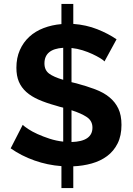

<svg xmlns="http://www.w3.org/2000/svg" viewBox="-20 -835 674 972"><path d="M509 -524Q503 -531 486.5 -541Q470 -551 447.5 -561.5Q425 -572 398 -580.5Q371 -589 342 -592V-419L367 -413Q419 -399 461.5 -383Q504 -367 533.5 -343Q563 -319 579 -285.5Q595 -252 595 -203Q595 -148 575.5 -109Q556 -70 522.5 -45Q489 -20 444.5 -7.5Q400 5 351 7V117H291V6Q221 1 154.5 -22.5Q88 -46 34 -84L95 -203Q103 -195 122.5 -182Q142 -169 169.5 -156.5Q197 -144 230.5 -133Q264 -122 300 -118V-290Q291 -292 282 -294.5Q273 -297 264 -300Q213 -314 175.5 -330.5Q138 -347 113 -369.5Q88 -392 75.5 -421.5Q63 -451 63 -492Q63 -542 80.5 -581.5Q98 -621 128.5 -649Q159 -677 201 -693Q243 -709 291 -713V-815H351V-714Q417 -709 472.5 -687Q528 -665 570 -636ZM448 -189Q448 -223 420 -242Q392 -261 342 -277V-116Q448 -119 448 -189ZM205 -514Q205 -480 228.5 -462.5Q252 -445 300 -431V-593Q205 -587 205 -514Z"/></svg>

Font: IngvarSans
Style: Bold
Weight: 700
Version: Version 3.000